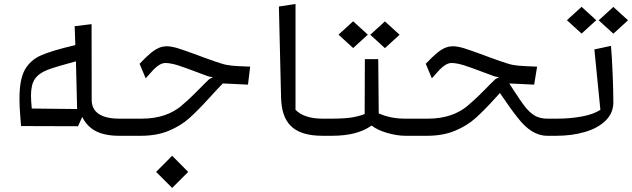

<svg xmlns="http://www.w3.org/2000/svg" viewBox="-20 -674 3137 953"><path d="M572.8 -85C484.4 -85 435.1 -115.7 435.1 -178.2L434.6 -554.2L350.6 -543.9L354 -450.2C276.4 -432.1 219.7 -415 184.1 -399.4C148.4 -383.8 121.6 -359.9 103.5 -328.1C85.4 -295.9 76.7 -248 76.7 -185.1C76.7 -159.2 77.6 -132.3 80.1 -105L84.5 -48.3L367.2 -47.4L388.2 -93.3C419.9 -30.8 474.6 0 572.8 0H616.7V-85ZM137.7 -135.3C135.3 -161.1 133.8 -182.6 133.8 -199.2C133.8 -235.8 140.1 -263.2 153.3 -282.2C166 -300.8 186.5 -315.4 214.4 -326.7C242.2 -337.4 289.6 -351.6 356.9 -369.6L362.8 -132.8Z M1015.6 -294.4 1037.1 -290.5 1019 -281.7C1004.4 -268.1 984.9 -248.5 960.4 -223.6C926.8 -189.5 898.4 -163.6 876.5 -145.5C831.5 -109.9 771 -85 682.6 -85H572.8V0H678.2C731.4 0 778.3 -8.3 817.9 -24.9C857.4 -41.5 891.1 -62 918.9 -86.9C946.8 -111.8 981 -146 1020.5 -189.9C1048.3 -220.7 1070.3 -243.7 1085.9 -259.8L1210.9 -253.9L1221.7 -343.3C1178.7 -344.7 1148.4 -346.2 1131.3 -348.1C1114.3 -349.6 1096.7 -353 1079.6 -358.4C1062 -363.8 1031.2 -374 987.8 -390.1C966.8 -398.4 955.6 -402.3 954.1 -402.8C914.6 -417 884.3 -427.7 862.8 -434.6C840.8 -440.9 822.8 -444.3 808.1 -444.3C793.5 -444.3 779.8 -441.4 766.6 -435.5C740.7 -423.8 714.4 -400.9 672.9 -357.4L703.1 -285.2C719.2 -303.7 731.9 -317.9 741.2 -327.6C760.3 -347.2 780.3 -361.3 801.3 -361.3C817.4 -361.3 837.9 -357.4 862.3 -350.1C886.2 -342.3 921.9 -329.6 968.3 -312ZM754.9 179.2 834.5 258.8 914.1 179.2 834.5 99.1Z M1625 -85H1581.1C1520.5 -85 1475.6 -99.6 1446.8 -128.9V-654.3L1364.3 -641.6L1375 -191.9C1377.9 -68.8 1430.2 0 1581.1 0H1625Z M1660.2 -502 1732.9 -435.5 1805.7 -502 1732.9 -568.4ZM1817.9 -501.5 1890.6 -435.1 1963.4 -501.5 1890.6 -567.9ZM1581.1 -85V0H1625C1715.3 0 1775.9 -17.1 1824.7 -50.8C1843.8 -35.6 1869.6 -23.4 1901.9 -14.2C1934.1 -4.9 1964.4 0 1993.2 0H2037.1V-85H1993.2C1936.5 -85 1897.5 -95.2 1859.9 -110.8L1857.4 -380.4H1791L1790 -107.9C1768.6 -99.6 1745.6 -93.8 1721.2 -90.3C1696.3 -86.9 1664.6 -85 1625 -85Z M1993.2 0H2098.6C2151.9 0 2198.7 -8.3 2238.3 -24.9C2277.8 -41.5 2311.5 -62 2339.4 -86.9C2367.2 -111.8 2401.4 -146 2440.9 -189.9L2461.4 -212.4C2497.6 -158.7 2526.9 -117.7 2549.8 -89.4C2594.7 -32.2 2640.6 0 2697.8 0H2742.2V-85H2697.8C2672.9 -85 2651.4 -89.8 2634.3 -100.1C2617.2 -110.4 2601.1 -125 2586.4 -144C2571.3 -163.1 2550.3 -193.8 2522.9 -236.3L2507.8 -259.8L2631.3 -253.9L2646 -343.3C2601.6 -344.7 2570.3 -346.2 2552.7 -348.1C2534.7 -349.6 2517.1 -353 2500 -358.4C2482.4 -363.8 2451.7 -374 2408.2 -390.1C2387.2 -398.4 2376 -402.3 2374.5 -402.8C2335 -417 2304.7 -427.7 2283.2 -434.6C2261.2 -440.9 2243.2 -444.3 2228.5 -444.3C2213.9 -444.3 2200.2 -441.4 2187 -435.5C2161.1 -423.8 2134.8 -400.9 2093.3 -357.4L2123.5 -285.2C2139.6 -303.7 2152.3 -317.9 2161.6 -327.6C2180.7 -347.2 2200.7 -361.3 2221.7 -361.3C2237.8 -361.3 2258.3 -357.4 2282.7 -350.1C2306.6 -342.3 2342.3 -329.6 2388.7 -312L2436 -294.4L2457.5 -290.5L2439.5 -281.7C2424.8 -268.1 2405.3 -248.5 2380.9 -223.6C2347.2 -189.5 2318.8 -163.6 2296.9 -145.5C2252 -109.9 2191.4 -85 2103 -85H1993.2Z M2793.9 -573.7 2866.7 -507.3 2939.5 -573.7 2866.7 -640.1ZM2951.7 -573.2 3024.4 -506.8 3097.2 -573.2 3024.4 -639.6ZM2930.2 -428.7 2960 -128.9C2937 -113.8 2905.8 -102.5 2867.2 -95.7C2828.6 -88.4 2786.6 -85 2742.2 -85H2698.2V0H2742.2C2792.5 0 2838.9 -6.3 2881.8 -18.6C2924.8 -30.8 2959.5 -49.8 2985.4 -74.7C3011.2 -99.6 3024.4 -130.4 3024.4 -166C3024.4 -199.2 3023.4 -245.6 3021 -305.2C3018.6 -364.3 3015.6 -411.6 3012.7 -446.3Z"/></svg>

Font: SG Kara Light
Style: Regular
Weight: 400
Designer: Damoon Khanjanzadeh
Version: Version 1.000